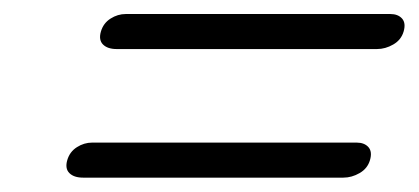

<svg xmlns="http://www.w3.org/2000/svg" viewBox="-20 -479 598 274"><path d="M124 -434Q127.5 -446 137.8 -452.5Q148 -459 159.5 -459H537Q548 -459 553.8 -452.5Q559.5 -446 556 -434Q552.5 -422 541.2 -415.5Q530 -409 518 -409H146.5Q133.5 -409 127 -415.5Q120.5 -422 124 -434ZM76 -250.5Q79.5 -262.5 89.8 -269Q100 -275.5 111.5 -275.5H489Q500 -275.5 505.8 -269Q511.5 -262.5 508 -250.5Q504.5 -238.5 493.2 -232Q482 -225.5 470 -225.5H98.5Q85.5 -225.5 79 -232Q72.5 -238.5 76 -250.5Z"/></svg>

Font: Fraunces Medium
Style: Italic
Weight: 500
Italic angle: -16°
Version: Version 1.000;[b76b70a41]